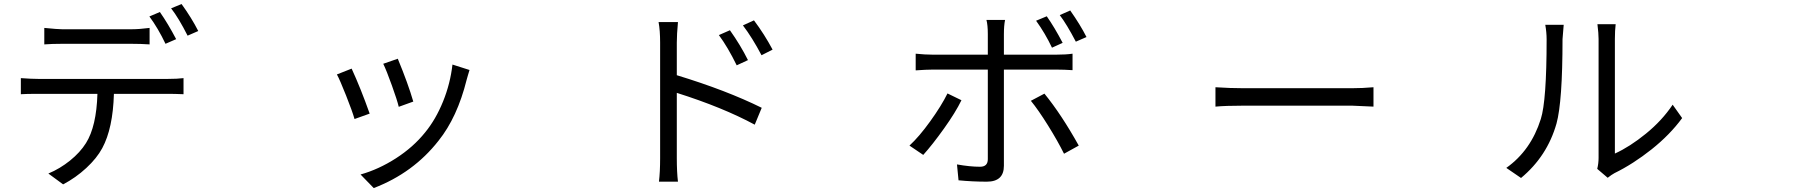

<svg xmlns="http://www.w3.org/2000/svg" viewBox="-20 -872 9040 967"><path d="M867.2 -674.8 813.5 -651.4Q776.4 -729.5 732.4 -789.1L785.2 -811.5Q826.2 -752.9 867.2 -674.8ZM639.6 -651.4H294.9Q242.2 -651.4 203.1 -648.4V-731.4Q271.5 -724.6 293.9 -724.6H639.6Q681.6 -724.6 733.4 -731.4V-648.4Q689.5 -651.4 639.6 -651.4ZM171.9 -474.6H826.2Q872.1 -474.6 904.3 -478.5V-397.5Q859.4 -399.4 826.2 -399.4H553.7Q548.8 -225.6 495.1 -126Q467.8 -75.2 414.6 -25.9Q361.3 23.4 297.9 56.6L223.6 2Q282.2 -22.5 333 -63.5Q383.8 -104.5 413.1 -151.4Q465.8 -235.4 470.7 -399.4H171.9Q112.3 -399.4 85 -397.5V-478.5Q139.6 -474.6 171.9 -474.6ZM841.8 -830.1 894.5 -851.6Q945.3 -781.2 978.5 -715.8L924.8 -692.4Q879.9 -781.2 841.8 -830.1Z M1983.4 -576.2Q2035.2 -451.2 2061.5 -360.4L1988.3 -334Q1980.5 -367.2 1953.6 -441.9Q1926.8 -516.6 1910.2 -550.8ZM2258.8 -546.9 2344.7 -519.5Q2340.8 -506.8 2335.9 -490.2Q2331.1 -473.6 2330.1 -469.7Q2283.2 -281.2 2188.5 -163.1Q2061.5 -1 1862.3 75.2L1795.9 6.8Q1886.7 -18.6 1974.1 -74.7Q2061.5 -130.9 2121.1 -205.1Q2174.8 -270.5 2211.4 -360.8Q2248 -451.2 2258.8 -546.9ZM1751 -526.4Q1796.9 -426.8 1841.8 -299.8L1765.6 -272.5Q1754.9 -310.5 1723.1 -390.6Q1691.4 -470.7 1676.8 -497.1Z M3871.1 -622.1 3815.4 -593.8Q3768.6 -682.6 3721.7 -744.1L3777.3 -769.5Q3830.1 -699.2 3871.1 -622.1ZM3747.1 -569.3 3690.4 -543Q3645.5 -634.8 3600.6 -695.3L3656.2 -719.7Q3709 -645.5 3747.1 -569.3ZM3388.7 -657.2V-493.2Q3638.7 -417 3816.4 -329.1L3781.2 -244.1Q3620.1 -331.1 3388.7 -404.3V-75.2Q3388.7 -5.9 3394.5 43H3298.8Q3304.7 -5.9 3304.7 -75.2V-657.2Q3304.7 -718.8 3296.9 -760.7H3394.5Q3388.7 -698.2 3388.7 -657.2Z M5452.1 -685.5 5398.4 -662.1Q5352.5 -750 5317.4 -795.9L5370.1 -819.3Q5420.9 -747.1 5452.1 -685.5ZM5332 -656.2 5278.3 -631.8Q5244.1 -704.1 5198.2 -767.6L5252 -790Q5291 -734.4 5332 -656.2ZM4752 -401.4 4822.3 -367.2Q4793 -306.6 4734.4 -224.6Q4675.8 -142.6 4629.9 -91.8L4560.5 -138.7Q4609.4 -183.6 4665.5 -261.7Q4721.7 -339.8 4752 -401.4ZM5300.8 -521.5H5036.1V-37.1Q5036.1 43 4950.2 43Q4877.9 43 4807.6 36.1L4799.8 -43.9Q4865.2 -32.2 4916 -32.2Q4955.1 -32.2 4955.1 -70.3V-521.5H4676.8Q4646.5 -521.5 4591.8 -517.6V-601.6Q4638.7 -596.7 4676.8 -596.7H4955.1V-700.2Q4955.1 -746.1 4948.2 -771.5H5042Q5036.1 -744.1 5036.1 -699.2V-596.7H5299.8Q5349.6 -596.7 5381.8 -601.6V-518.6Q5340.8 -521.5 5300.8 -521.5ZM5171.9 -364.3 5240.2 -400.4Q5326.2 -294.9 5413.1 -138.7L5338.9 -97.7Q5307.6 -161.1 5258.3 -240.2Q5209 -319.3 5171.9 -364.3Z M6101.6 -335V-432.6Q6177.7 -427.7 6241.2 -427.7H6789.1Q6841.8 -427.7 6897.5 -432.6V-335Q6799.8 -339.8 6790 -339.8H6241.2Q6153.3 -339.8 6101.6 -335Z M7640.6 24.4 7566.4 -26.4Q7690.4 -114.3 7740.2 -272.5Q7769.5 -364.3 7769.5 -673.8Q7769.5 -709 7762.7 -747.1H7855.5Q7849.6 -676.8 7849.6 -674.8Q7849.6 -360.4 7819.3 -250Q7772.5 -85 7640.6 24.4ZM8077.1 23.4 8024.4 -21.5Q8031.2 -48.8 8031.2 -77.1V-675.8Q8031.2 -703.1 8025.4 -750H8117.2Q8113.3 -718.8 8113.3 -675.8V-98.6Q8188.5 -132.8 8269.5 -198.7Q8350.6 -264.6 8404.3 -344.7L8452.1 -277.3Q8390.6 -193.4 8297.9 -119.6Q8205.1 -45.9 8111.3 0Q8096.7 7.8 8077.1 23.4Z"/></svg>

Font: Bpmf Zihi Sans Regular
Style: Regular
Weight: 400
Foundry: But Ko
Version: Version 1.320